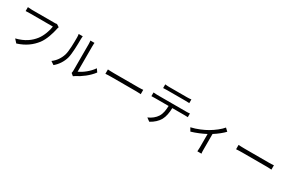

<svg xmlns="http://www.w3.org/2000/svg" viewBox="164 -2207 5612 3741"><g transform="rotate(30 2970.0 -336.5)"><path d="M800 -704C781 -699 762 -699 747 -699H245C212 -699 173 -702 145 -705V-617C171 -618 205 -620 245 -620H756C743 -524 696 -385 625 -294C541 -187 429 -102 235 -53L303 22C487 -36 606 -129 697 -246C776 -349 824 -510 846 -615C850 -634 854 -651 861 -665Z M1141 24C1225 -45 1289 -143 1319 -250C1346 -350 1350 -564 1350 -675C1350 -705 1354 -735 1355 -747H1263C1267 -726 1270 -704 1270 -674C1270 -563 1269 -364 1240 -272C1210 -175 1150 -86 1066 -26ZM1577 23C1587 15 1596 8 1611 0C1727 -58 1866 -160 1952 -277L1904 -345C1828 -232 1705 -141 1613 -99V-676C1613 -714 1616 -742 1617 -750H1525C1526 -742 1531 -714 1531 -676V-77C1531 -57 1528 -37 1524 -21Z M2102 -335C2133 -338 2186 -340 2241 -340H2790C2835 -340 2877 -336 2897 -335V-433C2875 -431 2839 -428 2789 -428H2241C2185 -428 2132 -431 2102 -433Z M3710 -660C3739 -660 3774 -659 3803 -657V-740C3774 -736 3738 -734 3710 -734H3305C3273 -734 3243 -737 3215 -740V-657C3240 -659 3273 -660 3306 -660ZM3183 -484C3152 -484 3123 -486 3096 -489V-406C3123 -408 3152 -408 3183 -408H3482C3479 -314 3468 -230 3424 -160C3385 -97 3313 -39 3235 -7L3309 47C3394 4 3470 -68 3506 -135C3546 -209 3562 -300 3565 -408H3837C3861 -408 3893 -407 3915 -406V-489C3891 -485 3858 -484 3837 -484Z M4661 -603C4610 -539 4503 -455 4403 -397C4320 -349 4184 -288 4056 -260L4099 -187C4208 -218 4328 -270 4413 -315V-9C4413 21 4411 62 4409 77H4501C4497 62 4496 21 4496 -9V-363C4587 -420 4676 -493 4723 -544Z M5042 -335C5073 -338 5126 -340 5181 -340H5730C5775 -340 5817 -336 5837 -335V-433C5815 -431 5779 -428 5729 -428H5181C5125 -428 5072 -431 5042 -433Z"/></g></svg>

Font: Noto Sans CJK KR Regular
Style: Regular
Weight: 400
Designer: Ryoko NISHIZUKA (kana & ideographs); Paul D. Hunt (Latin, Greek & Cyrillic); Wenlong ZHANG (bopomofo); Sandoll Communica
Foundry: Adobe Systems Incorporated
Version: Version 1.004;PS 1.004;hotconv 1.0.82;makeotf.lib2.5.63406